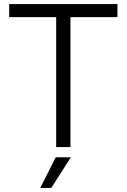

<svg xmlns="http://www.w3.org/2000/svg" viewBox="-20 -720 620 940"><path d="M25 -700H555V-636H325V0H255V-636H25ZM253 50H327L231 200H177Z"/></svg>

Font: Retni Sans
Style: Regular
Weight: 400
Designer: Vitaly Kuzmin
Foundry: ParaType Ltd.
Version: Version 1.00;March 2, 2019;FontCreator 11.5.0.2425 64-bit; t